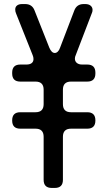

<svg xmlns="http://www.w3.org/2000/svg" viewBox="-20 -828 530 946"><path d="M410 -194H330Q290 -194 290 -154V58Q290 98 250 98H235Q195 98 195 58V-154Q195 -194 155 -194H80Q40 -194 40 -234V-235Q40 -275 80 -275H155Q195 -275 195 -315V-386Q195 -426 155 -426H80Q40 -426 40 -466V-470Q40 -510 80 -510H110Q127 -510 136 -517Q145 -524 145 -537Q145 -547 141 -556L59 -762Q55 -771 55 -781Q55 -794 64 -801Q73 -808 89 -808H104Q138 -808 150 -777L223 -593Q234 -567 250 -567Q258 -567 265 -574Q272 -581 276 -593L346 -776Q358 -808 392 -808H400Q417 -808 426.5 -800Q436 -792 436 -779Q436 -770 432 -762L353 -556Q349 -548 349 -539Q349 -526 358.5 -518Q368 -510 385 -510H410Q450 -510 450 -470V-466Q450 -426 410 -426H330Q290 -426 290 -386V-315Q290 -275 330 -275H410Q450 -275 450 -235V-234Q450 -194 410 -194Z"/></svg>

Font: ZCOOL QingKe HuangYou
Style: Regular
Weight: 400
Version: Version 1.000